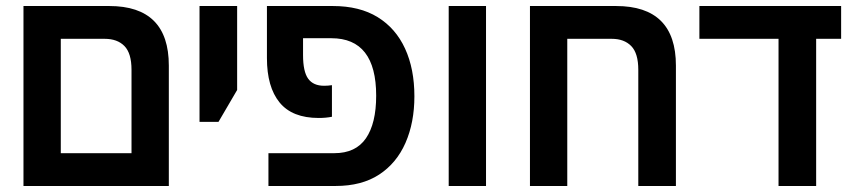

<svg xmlns="http://www.w3.org/2000/svg" viewBox="-20 -618 2832 638"><path d="M58 0V-598H343Q541 -598 541 -400V0ZM182 -109H417V-386Q417 -441 393.5 -465Q370 -489 328 -489H182Z M643 -213V-598H768V-319L706 -213Z M872 0V-109H1091Q1162 -109 1196 -158.5Q1230 -208 1230 -300Q1230 -491 1081 -491H987V-435Q987 -380 1004 -356.5Q1021 -333 1057 -333Q1064 -333 1070 -333.5Q1076 -334 1083 -335V-230Q1073 -228 1062 -227Q1051 -226 1039 -226Q951 -226 909 -277.5Q867 -329 867 -425V-598H1086Q1175 -598 1235 -561Q1295 -524 1326 -456.5Q1357 -389 1357 -298Q1357 -211 1327.5 -143.5Q1298 -76 1240 -38Q1182 0 1095 0Z M1471 0V-598H1595V0Z M2027 -598Q2226 -598 2226 -400V0H2101V-386Q2101 -441 2077.5 -465Q2054 -489 2013 -489H1865V0H1741V-598Z M2567 0V-489H2304V-598H2775V-489H2692V0Z"/></svg>

Font: Noto Sans Hebrew SemiCondensed SemiBold
Style: Regular
Weight: 600
Width: 4
Designer: Monotype Design Team
Foundry: Monotype Imaging Inc.
Version: Version 2.004; ttfautohint (v1.8.4.7-5d5b)